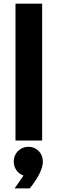

<svg xmlns="http://www.w3.org/2000/svg" viewBox="-20 -770 403 1052"><path d="M64.9 0V-750H210.9V0ZM108.9 191.9Q84 183.1 69.6 162.1Q55.2 141.1 55.2 115.2Q55.2 81.1 78.6 57.6Q102.1 34.2 136.2 34.2Q169.4 34.2 192.1 57.6Q214.8 81.1 214.8 115.2Q214.8 172.4 143.1 262.2H60.1Z"/></svg>

Font: Oakes Grotesk
Style: Bold
Weight: 700
Designer: Samuel Oakes
Foundry: Samuel Oakes
Version: Version 1.0 | wf-rip DC20170320